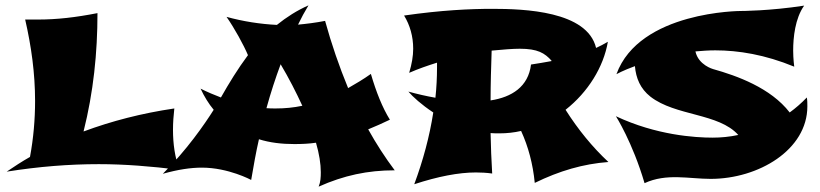

<svg xmlns="http://www.w3.org/2000/svg" viewBox="-20 -631 3062 717"><path d="M650 3C633 -44 626 -94 626 -146C626 -173 628 -200 631 -226C509 -208 397 -179 292 -140C329 -287 344 -434 344 -582C262 -566 193 -558 121 -558H74C97 -458 111 -357 111 -254C111 -185 105 -115 92 -45C62 -28 33 -9 5 10C125 -9 238 -18 349 -18C446 -18 543 -10 650 3Z M1436 -184C1408 -229 1385 -287 1365 -355C1337 -335 1308 -318 1280 -302C1247 -382 1218 -466 1194 -553C1158 -546 1125 -542 1093 -539C1105 -564 1118 -588 1132 -611C1089 -592 1050 -567 1014 -538C952 -541 888 -551 826 -568C856 -525 890 -463 906 -425C868 -374 835 -320 805 -267C781 -276 755 -287 729 -300C743 -270 759 -244 778 -221C744 -167 677 -70 588 18C645 2 692 -5 734 -5C833 -5 918 41 918 41C927 -12 936 -63 947 -111C988 -98 1033 -93 1079 -93C1105 -93 1133 -94 1160 -98C1172 -57 1178 -19 1178 12C1178 31 1177 49 1170 66C1264 24 1353 5 1454 5C1418 -43 1385 -94 1355 -148C1382 -159 1409 -171 1436 -184ZM1109 -236C1076 -229 1043 -226 1010 -226C998 -226 987 -226 975 -227C991 -285 1009 -340 1028 -391C1059 -339 1086 -286 1109 -236Z M2252 -26C2192 -82 2139 -147 2092 -221C2176 -287 2234 -381 2250 -475C2235 -466 2221 -459 2206 -452C2173 -590 1937 -598 1819 -598C1735 -598 1628 -593 1489 -573C1511 -537 1523 -495 1523 -449C1523 -422 1518 -392 1508 -359C1542 -374 1577 -386 1612 -397V-379C1612 -341 1610 -303 1606 -266C1572 -272 1537 -280 1505 -289C1521 -270 1554 -240 1598 -211C1584 -121 1560 -32 1527 57C1615 28 1693 13 1757 13C1776 13 1797 14 1818 17C1815 -33 1813 -84 1812 -134C1823 -133 1834 -133 1845 -133C1873 -133 1900 -136 1926 -142C1953 -83 1970 -19 1977 52C2069 7 2158 -19 2252 -26ZM1921 -449C1988 -449 2014 -433 2040 -404H2039C2039 -404 2039 -403 2040 -403C2014 -398 1988 -394 1963 -390C1953 -307 1891 -268 1812 -256C1812 -317 1814 -380 1816 -442C1858 -446 1895 -449 1921 -449Z M2993 -267C2973 -246 2951 -227 2929 -211C2858 -303 2732 -348 2643 -373C2643 -373 2588 -388 2577 -439C2601 -441 2625 -443 2651 -443C2737 -443 2837 -427 2946 -382C2946 -382 2942 -411 2942 -442C2942 -491 2949 -562 2983 -610C2854 -590 2747 -590 2747 -590C2747 -590 2368 -590 2282 -354C2282 -354 2307 -368 2351 -384C2355 -339 2371 -300 2409 -270C2503 -197 2664 -209 2737 -127C2705 -120 2672 -117 2641 -117C2576 -117 2431 -126 2280 -197C2280 -197 2342 -100 2387 53C2469 15 2553 37 2634 37C2812 37 2995 -71 2995 -234C2995 -245 2995 -256 2993 -267Z"/></svg>

Font: Shojumaru
Style: Regular
Weight: 400
Designer: Astigmatic (AOETI)
Foundry: Astigmatic (AOETI)
Version: Version 1.000